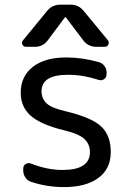

<svg xmlns="http://www.w3.org/2000/svg" viewBox="-20 -800 539 810"><path d="M435.5 -629.9Q441.4 -621.1 437 -611.8Q432.6 -602.5 421.9 -602.5H386.7Q351.6 -602.5 331.1 -629.9L258.8 -725.6Q255.9 -729.5 252.9 -725.6L181.6 -629.9Q161.1 -602.5 127 -602.5H89.8Q79.1 -602.5 74.7 -611.8Q70.3 -621.1 76.2 -628.9L178.7 -753.9Q200.2 -780.3 234.4 -780.3H277.3Q312.5 -780.3 334 -752.9ZM244.1 -83Q359.4 -83 359.4 -158.2Q359.4 -191.4 336.4 -213.4Q313.5 -235.4 248 -251Q152.3 -274.4 109.9 -311.5Q67.4 -348.6 67.4 -409.2Q67.4 -477.5 118.2 -517.6Q168.9 -557.6 259.8 -557.6Q327.1 -557.6 396.5 -538.1Q411.1 -534.2 420.4 -522Q429.7 -509.8 429.7 -494.1V-486.3Q429.7 -473.6 419.4 -466.3Q409.2 -459 396.5 -462.9Q330.1 -484.4 269.5 -484.4Q267.6 -484.4 265.6 -484.4Q155.3 -484.4 155.3 -415Q155.3 -383.8 176.8 -363.8Q198.2 -343.8 258.8 -330.1Q365.2 -304.7 406.2 -267.1Q447.3 -229.5 447.3 -158.2Q447.3 -87.9 395 -49.3Q342.8 -10.7 250 -10.7Q176.8 -10.7 110.4 -33.2Q95.7 -38.1 86.9 -51.3Q78.1 -64.5 78.1 -80.1V-89.8Q78.1 -101.6 88.4 -107.9Q98.6 -114.3 109.4 -110.4Q178.7 -83 244.1 -83Z"/></svg>

Font: Gen Jyuu GothicL Regular
Style: Regular
Weight: 400
Designer: [Source Han Sans]
Ryoko NISHIZUKA  (kana & ideographs); Paul D. Hunt (Latin, Greek & Cyrillic); Wenlong ZHANG  (bopomofo
Version: Version 1.002.20150607